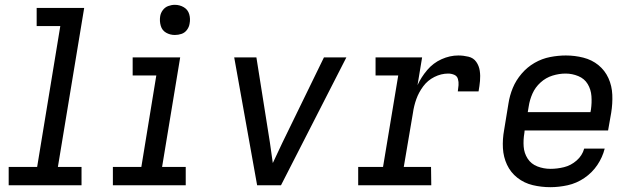

<svg xmlns="http://www.w3.org/2000/svg" viewBox="-20 -768 2632 796"><path d="M16 0H318V-76H220L329 -735H132V-660H230L134 -76H16Z M448 0H750V-76H652L727 -530H530V-455H628L566 -76H448ZM705 -623Q719 -623 732.5 -627.5Q746 -632 755 -644Q764 -656 766 -670Q770 -690 764.5 -709Q759 -728 742 -738Q725 -748 705 -748Q691 -748 677.5 -743Q664 -738 655 -726Q646 -714 644 -700Q641 -680 646.5 -661Q652 -642 668.5 -632.5Q685 -623 705 -623Z M1046 0H1145L1416 -530H1323L1151 -177Q1141 -156 1131 -134.5Q1121 -113 1111 -92Q1108 -113 1105 -134.5Q1102 -156 1099 -177L1043 -530H951Z M1465 0H1768L1767 -76H1654L1692 -300Q1696 -329 1706 -357Q1716 -385 1734.5 -410Q1753 -435 1781 -449Q1809 -463 1838 -463Q1851 -463 1863 -458Q1875 -453 1878.5 -440.5Q1882 -428 1881 -415Q1880 -402 1878 -389H1964Q1968 -411 1970 -432.5Q1972 -454 1969 -474.5Q1966 -495 1954.5 -511.5Q1943 -528 1922 -533Q1901 -538 1880 -538Q1845 -538 1810.5 -522.5Q1776 -507 1751 -477.5Q1726 -448 1711 -415L1730 -530H1537V-455H1631L1568 -76H1465Z M2262 8Q2297 8 2333.5 0Q2370 -8 2402.5 -30Q2435 -52 2456.5 -84Q2478 -116 2487 -152H2402Q2394 -123 2370.5 -102.5Q2347 -82 2318.5 -75Q2290 -68 2262 -68Q2234 -68 2208 -78Q2182 -88 2167.5 -110.5Q2153 -133 2151 -160.5Q2149 -188 2154 -217L2155 -227H2501L2514 -301Q2520 -338 2518.5 -375Q2517 -412 2502.5 -444Q2488 -476 2461 -498Q2434 -520 2398.5 -529Q2363 -538 2326 -538Q2294 -538 2260.5 -531.5Q2227 -525 2196.5 -507.5Q2166 -490 2142.5 -462.5Q2119 -435 2106 -403.5Q2093 -372 2088 -339L2070 -229Q2063 -191 2065 -154Q2067 -117 2082 -85Q2097 -53 2125 -31Q2153 -9 2188.5 -0.5Q2224 8 2262 8ZM2428 -303H2168L2172 -327Q2176 -354 2187.5 -380Q2199 -406 2221 -426Q2243 -446 2270.5 -454.5Q2298 -463 2325 -463Q2352 -463 2377.5 -452.5Q2403 -442 2416.5 -419.5Q2430 -397 2432 -369.5Q2434 -342 2430 -314Z"/></svg>

Font: Iosevka Sparkle Oblique
Style: Regular
Weight: 400
Italic angle: -9°
Designer: Belleve Invis
Foundry: Belleve Invis
Version: Version 4.5.0; ttfautohint (v1.8.3)